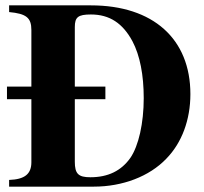

<svg xmlns="http://www.w3.org/2000/svg" viewBox="-20 -696 762 716"><path d="M14 -676V-651C78 -645 97 -630 97 -584V-373H6V-326H97V-91C97 -47 72 -27 14 -25V0H330C437 0 537 -38 600 -104C658 -163 690 -249 690 -345C690 -551 551 -676 319 -676ZM259 -326H373V-373H259V-595C259 -632 271 -642 319 -642C389 -642 438 -609 474 -542C502 -489 516 -416 516 -330C516 -237 497 -152 466 -107C432 -59 383 -35 317 -35C272 -35 259 -48 259 -93Z"/></svg>

Font: XITS
Style: Bold
Weight: 700
Designer: MicroPress Inc., with final additions and corrections provided by Coen Hoffman, Elsevier (retired)
Version: Version 1.107